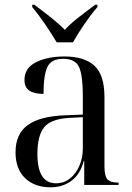

<svg xmlns="http://www.w3.org/2000/svg" viewBox="-20 -786 563 816"><path d="M195 10Q127 10 86.5 -29Q46 -68 46 -139Q46 -217 98 -254.5Q150 -292 256 -296L332 -299V-381Q332 -464 316.5 -500Q301 -536 248 -536Q198 -536 181.5 -501.5Q165 -467 165 -387Q125 -387 104.5 -401Q84 -415 84 -446Q84 -497 133 -521.5Q182 -546 254 -546Q338 -546 381 -507Q424 -468 424 -373V-79Q424 -38 436.5 -24Q449 -10 481 -10H484V0H338V-102H336Q321 -45 283.5 -17.5Q246 10 195 10ZM218 -7Q252 -7 277.5 -27.5Q303 -48 317.5 -81.5Q332 -115 332 -156V-288L275 -285Q198 -281 168.5 -246Q139 -211 139 -132Q139 -7 218 -7ZM221 -606Q201 -640 172 -682.5Q143 -725 117 -756V-766H126Q144 -752 168.5 -733.5Q193 -715 216 -695.5Q239 -676 256 -659Q271 -677 294 -696Q317 -715 341.5 -733.5Q366 -752 385 -766H394V-756Q367 -725 338 -682.5Q309 -640 290 -606Z"/></svg>

Font: Noto Serif Display SemiCondensed
Style: Regular
Weight: 400
Width: 4
Designer: Monotype Design Team
Foundry: Monotype Imaging Inc.
Version: Version 2.009